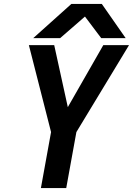

<svg xmlns="http://www.w3.org/2000/svg" viewBox="-20 -954 674 974"><path d="M239 -284 126.5 -725H255L324 -410.5L504 -725H634.5L367.5 -284L316 0H187.5ZM342 -934H496.5L617.5 -760.5H493.5L411 -870L285 -760.5H148.5Z"/></svg>

Font: JuliaMono SemiBold
Style: Italic
Weight: 600
Italic angle: -9°
Monospace: yes
Designer: cormullion
Foundry: corm
Version: Version 0.056; ttfautohint (v1.8.4)